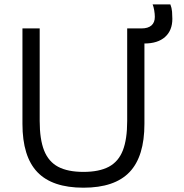

<svg xmlns="http://www.w3.org/2000/svg" viewBox="-20 -862 855 892"><path d="M367.7 10Q222.7 10 153.5 -62.5Q84.3 -135 84.3 -286.7V-730H164.4V-300Q164.4 -214.7 184.9 -162.9Q205.4 -111.1 250 -87.2Q294.7 -63.4 367.7 -63.4Q440.6 -63.4 485.5 -87.2Q530.3 -111.1 550.6 -162.9Q570.9 -214.7 570.9 -300V-730H651V-286.7Q651 -135 581.8 -62.5Q512.7 10 367.7 10ZM598 -659.9 599 -730H637.7Q667.6 -730 683.5 -743.7Q699.3 -757.3 699.3 -783.6Q699.3 -796.6 696.5 -813.8Q693.6 -831 689 -841.7H771.4Q778 -825.3 779.4 -807.6Q780.7 -790 780.7 -774.3Q780.7 -720.6 746.9 -690.3Q713 -659.9 650.3 -659.9Z"/></svg>

Font: M PLUS 2 Thin
Style: Regular
Weight: 100
Designer: Coji Morishita
Foundry: UNDERFOREST DESIGN
Version: Version 1.001